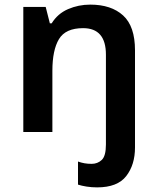

<svg xmlns="http://www.w3.org/2000/svg" viewBox="-20 -572 682 832"><path d="M401 240Q377 240 355 236.5Q333 233 318 228V128Q332 133 346 135.5Q360 138 377 138Q403 138 421 121Q439 104 439 54V-335Q439 -450 340 -450Q264 -450 235.5 -402.5Q207 -355 207 -265V0H81V-542H178L196 -471H204Q230 -513 275 -532.5Q320 -552 371 -552Q462 -552 513.5 -505Q565 -458 565 -354V67Q565 142 527 191Q489 240 401 240Z"/></svg>

Font: Noto Sans Ethiopic SemiBold
Style: Regular
Weight: 600
Designer: Monotype Design Team
Foundry: Monotype Imaging Inc.
Version: Version 2.102; ttfautohint (v1.8.4.7-5d5b)